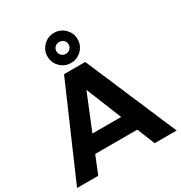

<svg xmlns="http://www.w3.org/2000/svg" viewBox="-222 -1126 1204 1279"><g transform="rotate(-30 380.0 -486.0)"><path d="M594 0 539 -136H215L160 0H-3L301 -700H464L763 0ZM267 -263H488L378 -535ZM496 -857Q496 -809 462 -775Q428 -741 380 -741Q332 -741 298 -775Q264 -809 264 -857Q264 -904 298 -938Q332 -972 380 -972Q428 -972 462 -938Q496 -904 496 -857ZM380 -902Q360 -902 346.5 -889Q333 -876 333 -857Q333 -838 346.5 -824.5Q360 -811 380 -811Q400 -811 413.5 -824.5Q427 -838 427 -857Q427 -876 413.5 -889Q400 -902 380 -902Z"/></g></svg>

Font: Argentum Sans SemiBold
Style: Regular
Weight: 600
Designer: Julieta Ulanovsky (Modified by Cristiano Sobral)
Foundry: Julieta Ulanovsky
Version: Version 5.001;November 22, 2018;FontCreator 11.5.0.2425 64-b